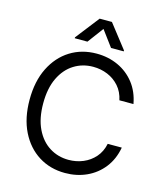

<svg xmlns="http://www.w3.org/2000/svg" viewBox="-136 -1048 999 1161"><g transform="rotate(15 363.5 -468.0)"><path d="M673.3 -500H585.2Q574.6 -550.4 544.4 -584.9Q514.2 -619.3 471.6 -637.1Q429 -654.8 380.7 -654.8Q314.6 -654.8 261.2 -621.4Q207.7 -588.1 176.3 -523.1Q144.9 -458.1 144.9 -363.6Q144.9 -269.2 176.3 -204.2Q207.7 -139.2 261.2 -105.8Q314.6 -72.4 380.7 -72.4Q429 -72.4 471.6 -90.2Q514.2 -108 544.4 -142.4Q574.6 -176.8 585.2 -227.3H673.3Q659.8 -152.7 618.3 -99.6Q576.7 -46.5 515.3 -18.3Q453.8 9.9 380.7 9.9Q287.6 9.9 215.2 -35.5Q142.8 -81 101.2 -164.8Q59.7 -248.6 59.7 -363.6Q59.7 -478.7 101.2 -562.5Q142.8 -646.3 215.2 -691.8Q287.6 -737.2 380.7 -737.2Q453.8 -737.2 515.3 -709Q576.7 -680.8 618.3 -627.7Q659.8 -574.6 673.3 -500ZM454.5 -792.6 380.7 -892 306.8 -792.6H227.3V-798.3L342.3 -946H419L534.1 -798.3V-792.6Z"/></g></svg>

Font: Inter Alia
Style: Regular
Weight: 400
Designer: Rasmus Andersson (Latin, Greek, Cyrillic etc.) and Evan from Shavian.info (Shavian, old style figures)
Foundry: Shavian.info
Version: Version 0.001;git-37ab20767